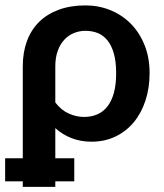

<svg xmlns="http://www.w3.org/2000/svg" viewBox="-32 -542 622 729"><path d="M54.5 59V-290.5Q54.5 -343 70.2 -385.8Q86 -428.5 116.2 -458.5Q146.5 -488.5 191 -505Q235.5 -521.5 292.5 -521.5Q342 -521.5 386.2 -503.8Q430.5 -486 463.8 -452.8Q497 -419.5 516.5 -371.8Q536 -324 536 -264Q536 -208.5 520.5 -160.8Q505 -113 476.2 -78.2Q447.5 -43.5 406.8 -23.8Q366 -4 315.5 -4Q274.5 -4 239.8 -17.5Q205 -31 178 -55.5V59H250V146.5H178V167.5H54.5V146.5H-12.5V59ZM178 -153Q200.5 -123.5 229.2 -110.8Q258 -98 287 -98Q315 -98 337.5 -107.8Q360 -117.5 376 -138Q392 -158.5 400.5 -189.8Q409 -221 409 -264Q409 -307.5 400.5 -338Q392 -368.5 376.5 -388Q361 -407.5 339.8 -416.2Q318.5 -425 292.5 -425Q269 -425 248 -416.2Q227 -407.5 211.5 -390.5Q196 -373.5 187 -348.2Q178 -323 178 -290.5Z"/></svg>

Font: Lato
Style: Bold
Weight: 700
Designer: Lukasz Dziedzic
Foundry: tyPoland Lukasz Dziedzic
Version: Version 2.007; 2014-02-27